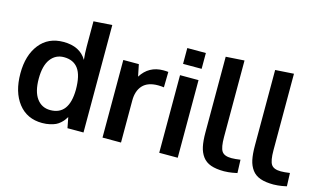

<svg xmlns="http://www.w3.org/2000/svg" viewBox="-89 -1008 2131 1282"><g transform="rotate(15 977.0 -366.5)"><path d="M264.6 10.3Q159.7 10.3 99.6 -66.9Q39.6 -144 39.6 -272.9Q39.6 -397.9 99.4 -473.9Q159.2 -549.8 264.2 -549.8Q378.4 -549.8 425.8 -468.8Q420.9 -516.6 420.9 -561V-734.4L548.8 -742.7V0H438L423.8 -73.2Q415.5 -60.1 408.4 -50.5Q401.4 -41 387.7 -28.6Q374 -16.1 358.2 -8.5Q342.3 -1 318.1 4.6Q293.9 10.3 264.6 10.3ZM294.9 -86.9Q423.8 -86.9 425.8 -262.2Q425.8 -361.3 392.6 -406.7Q359.4 -452.1 293.5 -452.1Q235.8 -452.1 201.4 -406Q167 -359.9 167 -270Q167 -180.7 201.4 -133.8Q235.8 -86.9 294.9 -86.9Z M680.2 0V-536.6H787.6L804.2 -454.6Q856.9 -539.1 957 -539.1Q978 -539.1 991.2 -537.1L989.3 -430.2Q969.7 -433.1 948.7 -433.1Q877.9 -433.1 843 -395.5Q808.1 -357.9 808.1 -291V0Z M1072.3 0V-536.6H1200.2V0ZM1072.3 -614.7V-724.1H1200.7V-614.7Z M1521.5 7.3Q1466.3 7.3 1429.9 -5.6Q1393.6 -18.6 1372.6 -46.9Q1351.6 -75.2 1343.3 -114.3Q1335 -153.3 1335 -211.4V-734.4L1462.9 -742.7V-213.9Q1462.9 -141.6 1480 -116Q1497.1 -90.3 1546.4 -90.3Q1570.8 -90.3 1608.4 -95.7L1611.8 -4.4Q1611.3 -4.4 1599.9 -2Q1588.4 0.5 1577.9 2.2Q1567.4 3.9 1551.3 5.6Q1535.2 7.3 1521.5 7.3Z M1863.3 7.3Q1808.1 7.3 1771.7 -5.6Q1735.4 -18.6 1714.4 -46.9Q1693.4 -75.2 1685.1 -114.3Q1676.8 -153.3 1676.8 -211.4V-734.4L1804.7 -742.7V-213.9Q1804.7 -141.6 1821.8 -116Q1838.9 -90.3 1888.2 -90.3Q1912.6 -90.3 1950.2 -95.7L1953.6 -4.4Q1953.1 -4.4 1941.7 -2Q1930.2 0.5 1919.7 2.2Q1909.2 3.9 1893.1 5.6Q1877 7.3 1863.3 7.3Z"/></g></svg>

Font: Oxygen
Style: Bold
Weight: 700
Designer: vernon adams
Foundry: Vernon Adams
Version: Version 0.2.3 webfont; ttfautohint (v0.93.3-1d66) -l 8 -r 50